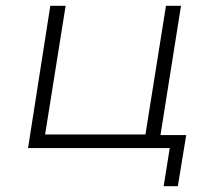

<svg xmlns="http://www.w3.org/2000/svg" viewBox="-20 -512 750 664"><path d="M546 132 567 0H77L154 -492H207L136 -47H483L554 -492H606L535 -45H624L595 132Z"/></svg>

Font: Nunito Sans 7pt SemiExpanded ExtraLight
Style: Italic
Weight: 250
Width: 6
Italic angle: -9°
Designer: Vernon Adams
Foundry: Vernon Adams
Version: Version 3.101;gftools[0.9.27]